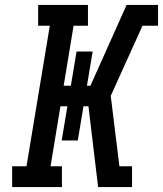

<svg xmlns="http://www.w3.org/2000/svg" viewBox="-20 -755 658 775"><path d="M29 0V-84H87L181 -651H134V-735H335V-651H277L237 -409H266L289 -547H354L331 -409H345L491 -735H618V-651H555L547 -633L427 -368L462 -84H513V0H376L337 -326H317L294 -188H229L252 -326H224L184 -84H230V0Z"/></svg>

Font: Iosevka Etoile Medium Oblique
Style: Regular
Weight: 500
Italic angle: -9°
Designer: Belleve Invis
Foundry: Belleve Invis
Version: Version 15.5.2; ttfautohint (v1.8.4)